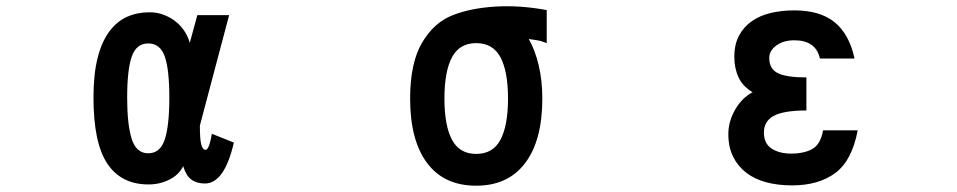

<svg xmlns="http://www.w3.org/2000/svg" viewBox="-20 -531 3040 610"><path d="M518 -221Q518 -310 503.5 -351.5Q489 -393 451 -393Q413 -393 398.5 -351Q384 -309 384 -221Q384 -135 398.5 -89.5Q413 -44 451 -44Q489 -44 503.5 -88Q518 -132 518 -221ZM723 -78Q693 52 631 52Q605 52 588 39.5Q571 27 562 -3Q548 25 517.5 40Q487 55 452 55Q365 55 321 -11Q277 -77 277 -221Q277 -295 290 -346.5Q303 -398 327 -430.5Q351 -463 383.5 -477.5Q416 -492 455 -492Q480 -492 501.5 -483.5Q523 -475 539.5 -461.5Q556 -448 567 -430.5Q578 -413 583 -395L607 -483H708L615 -132Q615 -90 619 -73.5Q623 -57 631 -55Q644 -51 653 -106Z M1594 -218Q1594 -304 1570 -349Q1546 -394 1493 -394Q1440 -394 1416 -349Q1392 -304 1392 -218Q1392 -132 1416 -87Q1440 -42 1493 -42Q1546 -42 1570 -87Q1594 -132 1594 -218ZM1717 -394Q1700 -401 1687 -403Q1674 -405 1660 -407Q1680 -372 1691.5 -323.5Q1703 -275 1703 -218Q1703 -85 1648.5 -13Q1594 59 1493 59Q1391 59 1337 -13Q1283 -85 1283 -218Q1283 -331 1321 -395.5Q1359 -460 1419 -483Q1475 -505 1552.5 -510Q1630 -515 1717 -499Z M2705 -117Q2687 -21 2634 18.5Q2581 58 2496 58Q2451 58 2414 48Q2377 38 2350.5 17.5Q2324 -3 2309 -33.5Q2294 -64 2294 -105Q2294 -145 2315.5 -182.5Q2337 -220 2371 -238Q2339 -257 2326 -286Q2313 -315 2313 -350Q2313 -390 2328 -418Q2343 -446 2369 -464Q2395 -482 2429.5 -490Q2464 -498 2504 -498Q2585 -498 2631.5 -460.5Q2678 -423 2695 -345H2585Q2572 -403 2504 -403Q2469 -403 2446.5 -386.5Q2424 -370 2424 -347Q2424 -312 2451.5 -298.5Q2479 -285 2542 -285V-180Q2470 -180 2438.5 -163Q2407 -146 2407 -110Q2407 -75 2431.5 -59Q2456 -43 2494 -43Q2534 -43 2560.5 -57.5Q2587 -72 2595 -117Z"/></svg>

Font: NanumGothicCoding
Style: Bold
Weight: 700
Monospace: yes
Designer: Kwon Bruce; Nicolas Noh; Sung-woo Choi; Go-un Cha; Soo-hyun Park;
Foundry: NHN Corporation
Version: Version 2.000;PS 1;hotconv 1.0.49;makeotf.lib2.0.14853